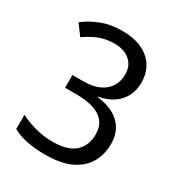

<svg xmlns="http://www.w3.org/2000/svg" viewBox="-174 -840 899 966"><g transform="rotate(30 275.5 -357.0)"><path d="M229 10Q176 10 128.5 1.5Q81 -7 40 -29V-112Q83 -90 132 -77.5Q181 -65 227 -65Q317 -65 358.5 -102.5Q400 -140 400 -206Q400 -250 377.5 -278Q355 -306 313.5 -319Q272 -332 214 -332H149V-406H214Q267 -406 303.5 -423Q340 -440 359 -470.5Q378 -501 378 -541Q378 -575 362.5 -599Q347 -623 320 -636Q293 -649 256 -649Q204 -649 164 -632.5Q124 -616 88 -590L43 -651Q80 -681 134 -702.5Q188 -724 256 -724Q326 -724 373.5 -701Q421 -678 445 -638.5Q469 -599 469 -547Q469 -499 449.5 -463.5Q430 -428 395.5 -406Q361 -384 315 -376V-373Q401 -363 446 -318.5Q491 -274 491 -203Q491 -141 463 -92.5Q435 -44 377 -17Q319 10 229 10Z"/></g></svg>

Font: gurmukhi115
Style: Regular
Weight: 400
Designer: Jelle Bosma - Monotype Design Team
Foundry: Monotype Imaging Inc.
Version: Version 2.003